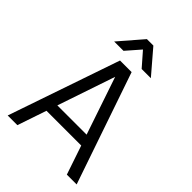

<svg xmlns="http://www.w3.org/2000/svg" viewBox="-256 -1019 1136 1136"><g transform="rotate(45 312.0 -451.0)"><path d="M287 -902H341L467 -755H390L314 -842L238 -755H160ZM144 -250H473V-182H144ZM24 0 264 -700H342L105 0ZM601 0H519L282 -700H361Z"/></g></svg>

Font: Haskoy
Style: Regular
Weight: 400
Designer: Ertekin Erdin
Foundry: Ertekin Erdin
Version: Version 1.500